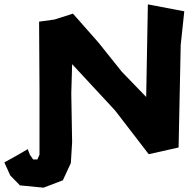

<svg xmlns="http://www.w3.org/2000/svg" viewBox="-155 -700 879 891"><path d="M28.3 -285.2V17.6L18.6 40H-1L-15.6 19.5L-26.4 -7.8L-73.2 19.5L-134.8 53.7L-107.4 114.3L-62.5 160.2L46.9 170.9L136.7 136.7L173.8 56.6L179.7 -40L175.8 -265.6L179.7 -402.3L378.9 -187.5L535.2 15.6L673.8 -15.6L683.6 -491.2L700.2 -647.5L531.2 -679.7L523.4 -250L410.2 -367.2L300.8 -503.9L183.6 -636.7L97.7 -609.4L26.4 -599.6Z"/></svg>

Font: MaokenAssortedSans-TC
Style: Regular
Weight: 500
Version: Version 0.83